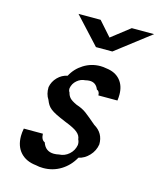

<svg xmlns="http://www.w3.org/2000/svg" viewBox="-112 -835 751 905"><g transform="rotate(15 263.5 -382.5)"><path d="M142 -166Q143 -136 161 -129Q168 -108 182 -98Q196 -88 216 -88Q228 -88 241 -91Q268 -92 289 -110.5Q310 -129 315 -157Q316 -172 310 -183Q309 -193 304.5 -201Q300 -209 291 -216.5Q282 -224 267 -231.5Q252 -239 229 -248Q200 -260 182 -269Q164 -278 153.5 -286.5Q143 -295 137 -304.5Q131 -314 126 -327Q110 -351 111 -385Q116 -413 136.5 -434Q157 -455 184 -460Q204 -498 241 -521Q278 -544 322 -544Q336 -544 351 -541Q395 -536 419 -508.5Q443 -481 443 -437Q443 -430 442.5 -423Q442 -416 441 -408H348Q348 -428 334 -433Q322 -464 291 -464Q281 -464 270 -461Q248 -460 230 -444.5Q212 -429 208 -406Q207 -394 213 -386Q216 -372 225 -361.5Q234 -351 260 -339Q275 -334 286.5 -328.5Q298 -323 309 -315Q320 -307 333 -296Q346 -285 365 -269Q413 -241 412 -186Q407 -154 384.5 -130Q362 -106 333 -100Q310 -58 271 -34Q232 -10 185 -10Q165 -10 149 -14Q100 -19 72.5 -49Q45 -79 45 -129Q45 -137 46 -146.5Q47 -156 49 -166ZM158 -755H266L328 -685L418 -755H527L358 -625H278Z"/></g></svg>

Font: Involve Medium Oblique
Style: Italic
Weight: 500
Italic angle: -10.5°
Designer: Stefan Peev
Foundry: Context Ltd.
Version: Version 1.001